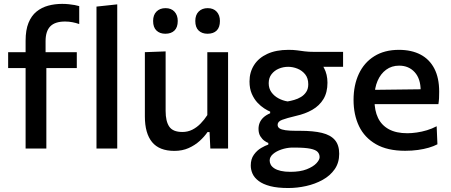

<svg xmlns="http://www.w3.org/2000/svg" viewBox="-20 -766 2326 990"><path d="M112 0Q112 -54.5 112 -105.5Q112 -156.5 112 -218V-268Q112 -298 112 -332.2Q112 -366.5 112 -403.2Q112 -440 112 -478.8Q112 -517.5 112 -556Q112 -611.5 127 -648.2Q142 -685 168.2 -706.2Q194.5 -727.5 228.5 -736.8Q262.5 -746 300.5 -746Q318.5 -746 335 -744.2Q351.5 -742.5 365.2 -740Q379 -737.5 388.5 -734.5V-642Q371.5 -648 353.2 -651.5Q335 -655 315.5 -655Q263.5 -655 239.2 -630Q215 -605 215 -554Q215 -540.5 215 -523Q215 -505.5 215 -497L219 -476V-218Q219 -156.5 219 -105.5Q219 -54.5 219 0ZM22 -415V-497H376V-415Q327 -415 281 -415Q235 -415 188 -415H142.5ZM477.5 0Q477.5 -54.5 477.5 -105.5Q477.5 -156.5 477.5 -218V-493.5Q477.5 -556 477.5 -615.5Q477.5 -675 477.5 -732L584.5 -743.5Q584.5 -683.5 584.5 -622.2Q584.5 -561 584.5 -493.5V-218Q584.5 -156.5 584.5 -105.5Q584.5 -54.5 584.5 0Z M879 12Q801.5 12 764.2 -33.2Q727 -78.5 727 -165.5Q727 -198.5 727 -223Q727 -247.5 727 -272Q727 -318 727 -355.5Q727 -393 727 -427Q727 -461 727 -497L834 -501Q834 -446.5 834 -394Q834 -341.5 834 -284V-194Q834 -140.5 852.8 -113Q871.5 -85.5 920.5 -85.5Q948 -85.5 971.5 -97.2Q995 -109 1014.2 -128.8Q1033.5 -148.5 1049 -172.5V-284Q1049 -341.5 1049 -392.2Q1049 -443 1049 -497H1156Q1156 -443 1156 -390.8Q1156 -338.5 1156 -272V-218Q1156 -156.5 1156 -105.5Q1156 -54.5 1156 0H1064.5L1060.5 -85H1050Q1034 -61.5 1009.5 -39.2Q985 -17 952.5 -2.5Q920 12 879 12ZM1050 -592Q1021.5 -592 1004.2 -608.5Q987 -625 987 -658Q987 -689 1004.5 -706.5Q1022 -724 1051 -724Q1080.5 -724 1097.2 -705.8Q1114 -687.5 1114 -658Q1114 -625 1097.2 -608.5Q1080.5 -592 1050 -592ZM832.5 -592Q804 -592 786.8 -608.5Q769.5 -625 769.5 -658Q769.5 -689 787 -706.5Q804.5 -724 833.5 -724Q863 -724 879.8 -705.8Q896.5 -687.5 896.5 -658Q896.5 -625 879.5 -608.5Q862.5 -592 832.5 -592Z M1466.5 203.5Q1411 203.5 1373.5 193.8Q1336 184 1313.8 167.2Q1291.5 150.5 1282.2 129.8Q1273 109 1273 87.5Q1273 54 1289 31.8Q1305 9.5 1326.5 -3Q1348 -15.5 1363.5 -20.5V-29Q1355.5 -31.5 1343.8 -39.8Q1332 -48 1322.5 -63.2Q1313 -78.5 1313 -101.5Q1313 -118.5 1319.2 -133.5Q1325.5 -148.5 1338.8 -160.8Q1352 -173 1373 -182V-190.5Q1360.5 -195.5 1342.5 -207Q1324.5 -218.5 1307.2 -237Q1290 -255.5 1278.2 -282.5Q1266.5 -309.5 1266.5 -346Q1266.5 -393.5 1290 -430.5Q1313.5 -467.5 1358.5 -488.2Q1403.5 -509 1467.5 -509Q1492.5 -509 1511.5 -506.5Q1530.5 -504 1551 -501.2Q1571.5 -498.5 1601.5 -498.5H1749V-421.5Q1701 -421.5 1655.8 -421.5Q1610.5 -421.5 1563.5 -421.5L1593 -470.5Q1632.5 -449.5 1650.5 -416Q1668.5 -382.5 1668.5 -339.5Q1668.5 -289.5 1647.8 -255.2Q1627 -221 1590.5 -200Q1554 -179 1506.5 -168.5Q1458 -157 1434.8 -148.2Q1411.5 -139.5 1411.5 -122.5Q1411.5 -110.5 1421.5 -104Q1431.5 -97.5 1452.5 -94.5Q1473.5 -91.5 1507.5 -91.5H1528.5Q1595.5 -91.5 1640 -80.8Q1684.5 -70 1706.8 -44Q1729 -18 1729 27Q1729 73 1705.8 106.5Q1682.5 140 1643.5 161.5Q1604.5 183 1558.5 193.2Q1512.5 203.5 1466.5 203.5ZM1477.5 120Q1528 120 1561.5 106.8Q1595 93.5 1611.5 75.8Q1628 58 1628 44.5Q1628 28.5 1618 17.5Q1608 6.5 1580.5 0.8Q1553 -5 1501 -5H1483.5Q1457 -4 1431 4.8Q1405 13.5 1387.8 28.2Q1370.5 43 1370.5 62Q1370.5 73 1376.2 83.5Q1382 94 1394.8 102.2Q1407.5 110.5 1428 115.2Q1448.5 120 1477.5 120ZM1463 -243Q1478.5 -245.5 1497 -250.8Q1515.5 -256 1532 -266Q1548.5 -276 1559 -292Q1569.5 -308 1569.5 -331.5Q1569.5 -363 1553.5 -382.8Q1537.5 -402.5 1513.8 -412Q1490 -421.5 1466 -421.5Q1440.5 -421.5 1417.8 -412Q1395 -402.5 1380.2 -383.5Q1365.5 -364.5 1365.5 -337Q1365.5 -310 1379.5 -290.5Q1393.5 -271 1415.8 -259Q1438 -247 1463 -243Z M2069 11.5Q1977.5 11.5 1918.5 -22.5Q1859.5 -56.5 1831.2 -115.5Q1803 -174.5 1803 -251Q1803 -326.5 1830.2 -385Q1857.5 -443.5 1910 -476.2Q1962.5 -509 2037 -509Q2101.5 -509 2148 -484.8Q2194.5 -460.5 2219.5 -412.5Q2244.5 -364.5 2244.5 -293.5Q2244.5 -274.5 2243.8 -259.2Q2243 -244 2240.5 -229L2147 -270Q2148 -277.5 2148.5 -284.8Q2149 -292 2149 -298.5Q2149 -360 2118.2 -393.8Q2087.5 -427.5 2038 -427.5Q1999.5 -427.5 1971 -406.5Q1942.5 -385.5 1926.8 -349Q1911 -312.5 1911 -265V-249Q1911 -196 1929.2 -158Q1947.5 -120 1985.2 -99.5Q2023 -79 2080.5 -79Q2102.5 -79 2128.8 -82.8Q2155 -86.5 2181.5 -94.5Q2208 -102.5 2231.5 -115L2235.5 -22Q2216.5 -12 2191 -4.5Q2165.5 3 2134.8 7.2Q2104 11.5 2069 11.5ZM1846 -229V-302L2176.5 -306L2240.5 -279.5V-229Z"/></svg>

Font: Commissioner Thin Medium
Style: Regular
Weight: 500
Version: Version 1.000